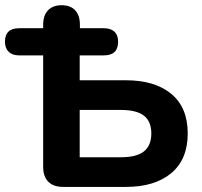

<svg xmlns="http://www.w3.org/2000/svg" viewBox="-28 -734 792 754"><path d="M220.2 0Q182 0 161.8 -20.2Q141.5 -40.5 141.5 -78.8V-516.5H47.2Q20.8 -516.5 6.1 -530.6Q-8.5 -544.8 -8.5 -570.2Q-8.5 -623.2 47.2 -623.2H180.5L141.5 -555.5V-636.5Q141.5 -673.8 160.6 -693.6Q179.8 -713.5 213.8 -713.5Q248.8 -713.5 267.2 -693.6Q285.8 -673.8 285.8 -636.5V-555.5L246.8 -623.2H380Q406.5 -623.2 421.1 -609.9Q435.8 -596.5 435.8 -570.2Q435.8 -516.5 380 -516.5H285V-418.8H466.2Q580 -418.8 644.6 -365.4Q709.2 -312 709.2 -209.8Q709.2 -108.2 644.6 -54.1Q580 0 466.2 0ZM285 -116.5H447.5Q508.2 -116.5 537.2 -139.4Q566.2 -162.2 566.2 -209.8Q566.2 -257.2 537.2 -279.8Q508.2 -302.2 447.5 -302.2H285Z"/></svg>

Font: Nunito ExtraLight
Style: Regular
Weight: 200
Designer: Vernon Adams
Foundry: Vernon Adams
Version: Version 3.602;April 4, 2023;FontCreator 14.0.0.2856 64-bit